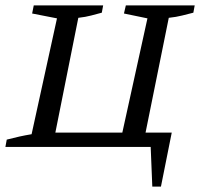

<svg xmlns="http://www.w3.org/2000/svg" viewBox="-20 -544 742 711"><path d="M0 0 5 -27Q32 -34 52.5 -38.5Q73 -43 97 -47L191 -476L99 -494L105 -524H362L357 -497Q338 -492 317.5 -486.5Q297 -481 270 -478L185 -53H433L526 -476L439 -494L446 -524H701L696 -497Q676 -492 654.5 -486.5Q633 -481 605 -478L519 -53H616L576 147H544L538 0Z"/></svg>

Font: Piazzolla SC
Style: Italic
Weight: 400
Italic angle: -11.3°
Designer: Juan Pablo del Peral
Foundry: Huerta Tipografica
Version: Version 1.330